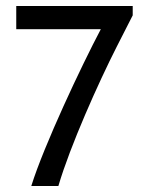

<svg xmlns="http://www.w3.org/2000/svg" viewBox="-20 -618 476 638"><path d="M174 0C213 -133 307 -343 368 -463L421 -567V-598H34V-521H315C251 -400 126 -135 84 0Z"/></svg>

Font: linja pona
Style: Regular
Weight: 400
Foundry: jan Same & David A Roberts
Version: Version 4.9